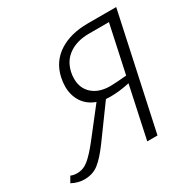

<svg xmlns="http://www.w3.org/2000/svg" viewBox="-175 -804 954 958"><g transform="rotate(-30 302.0 -325.0)"><path d="M613 -658 471 0H412L476 -298Q418 -285 366 -285Q348 -285 339 -286L207 -105Q163 -45 129 -18.5Q95 8 46 8Q11 8 -25 -11L-6 -44Q10 -37 30 -37Q66 -37 95.5 -61Q125 -85 167 -138L291 -297Q244 -314 219 -352Q194 -390 194 -442Q194 -466 200 -493Q218 -573 284 -615.5Q350 -658 449 -658ZM485 -337 544 -611H429Q361 -611 315 -580Q269 -549 256 -490Q252 -473 252 -452Q252 -397 289.5 -364Q327 -331 391 -331Q415 -331 485 -337Z"/></g></svg>

Font: Ysabeau Infant Semilight
Style: Italic
Weight: 300
Italic angle: -12°
Designer: Christian Thalmann (Catharsis Fonts)
Version: Version 0.003